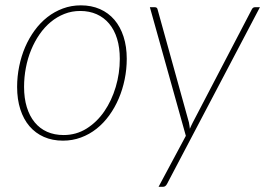

<svg xmlns="http://www.w3.org/2000/svg" viewBox="-20 -520 992 718"><path d="M44 0ZM218 -15Q265 -15 303.8 -39.2Q342.5 -63.5 370 -103.5Q397.5 -143.5 412.8 -194.8Q428 -246 428 -300Q428 -342 417.8 -375.2Q407.5 -408.5 388.2 -431.5Q369 -454.5 341.5 -466.8Q314 -479 280 -479Q248.5 -479 220.8 -468Q193 -457 169.8 -437.8Q146.5 -418.5 128 -391.8Q109.5 -365 96.5 -333.5Q83.5 -302 76.8 -266.8Q70 -231.5 70 -195Q70 -153 80.2 -119.5Q90.5 -86 109.5 -62.8Q128.5 -39.5 156 -27.2Q183.5 -15 218 -15ZM215.5 6Q176 6 144.2 -8Q112.5 -22 90.2 -48Q68 -74 56 -111.2Q44 -148.5 44 -195Q44 -234 51.8 -272Q59.5 -310 74 -343.8Q88.5 -377.5 109.5 -406.2Q130.5 -435 157 -455.8Q183.5 -476.5 215 -488.2Q246.5 -500 282.5 -500Q322 -500 353.8 -486Q385.5 -472 407.8 -446Q430 -420 442 -383Q454 -346 454 -300Q454 -261 446.2 -223.2Q438.5 -185.5 424 -151.5Q409.5 -117.5 388.5 -88.5Q367.5 -59.5 341 -38.5Q314.5 -17.5 282.8 -5.8Q251 6 215.5 6ZM604.5 168Q599 178.5 590 178.5H573L675 -12L540.5 -493H559Q568 -493 569.5 -484L686.5 -62Q687.5 -56 688.5 -50.2Q689.5 -44.5 690 -38.5Q692.5 -44.5 695.2 -50.2Q698 -56 701 -62L922 -485.5Q926 -493 933.5 -493H952Z"/></svg>

Font: Lato Thin
Style: Italic
Weight: 200
Italic angle: -7°
Designer: Lukasz Dziedzic
Foundry: tyPoland Lukasz Dziedzic
Version: Version 2.007; 2014-02-27